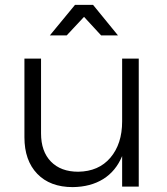

<svg xmlns="http://www.w3.org/2000/svg" viewBox="-20 -764 685 786"><path d="M463 -619H394L324 -695L253 -619H184L287 -744H361ZM548 -524V0H480V-125Q454 -63 402.5 -31Q351 1 278 2Q185 2 132.5 -52.5Q80 -107 80 -202V-524H148V-218Q148 -144 188.5 -102.5Q229 -61 300 -61Q384 -62 432 -118.5Q480 -175 480 -267V-524Z"/></svg>

Font: TypoPRO Montserrat Alternates
Style: Regular
Weight: 300
Designer: Julieta Ulanovsky
Foundry: Julieta Ulanovsky
Version: Version 6.001